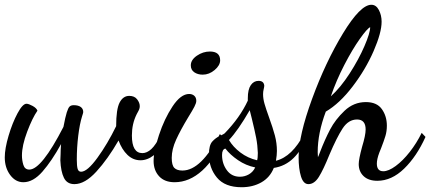

<svg xmlns="http://www.w3.org/2000/svg" viewBox="-21 -734 1804 805"><path d="M232 -62 233 -86Q233 -106 235 -130Q196 -59 157 -14.5Q118 30 77 30Q44 30 21.5 -0.5Q-1 -31 -1 -74Q-1 -111 15 -165Q31 -219 52.5 -259Q74 -299 90 -299Q99 -299 115.5 -290Q132 -281 136 -270Q115 -240 93 -182Q71 -124 71 -82Q71 -62 77 -42.5Q83 -23 102 -23Q153 -23 245 -202Q253 -244 259 -263Q265 -282 271 -287.5Q277 -293 288 -293Q307 -293 317.5 -285.5Q328 -278 328 -264Q328 -261 323 -246Q313 -214 307 -164.5Q301 -115 301 -65Q301 -38 304.5 -26Q308 -14 319 -14Q345 -14 387.5 -72.5Q430 -131 466 -205Q466 -276 480.5 -304Q495 -332 521 -332Q543 -332 554 -317.5Q565 -303 565 -289Q565 -279 559.5 -269Q554 -259 552 -255Q532 -215 532 -166Q532 -92 576 -92Q595 -92 613.5 -109Q632 -126 653 -168L672 -153Q652 -105 624.5 -83.5Q597 -62 568 -62Q537 -62 513.5 -84.5Q490 -107 476 -145Q431 -67 383 -14.5Q335 38 291 38Q260 38 247 11.5Q234 -15 232 -62Z M779 -460Q779 -483 804.5 -500.5Q830 -518 859 -518Q902 -518 902 -481Q902 -460 879 -440.5Q856 -421 829 -421Q808 -421 793.5 -431Q779 -441 779 -460ZM623 -59Q623 -99 645.5 -167.5Q668 -236 702.5 -288Q737 -340 772 -340Q785 -340 793.5 -332.5Q802 -325 802 -311Q802 -302 794 -286.5Q786 -271 768 -242Q736 -189 717.5 -148.5Q699 -108 699 -72Q699 -41 710 -30Q721 -19 744 -19Q823 -19 901 -172L916 -156Q881 -68 827 -19Q773 30 711 30Q669 30 646 5Q623 -20 623 -59Z M855 -86Q855 -125 869 -140.5Q883 -156 900.5 -164Q918 -172 921 -175Q985 -241 1018 -312V-322Q1018 -359 1030.5 -377Q1043 -395 1063 -395Q1085 -395 1087 -375Q1087 -370 1084.5 -360Q1082 -350 1082 -339Q1082 -320 1088 -299Q1094 -278 1107 -242Q1123 -198 1131.5 -166Q1140 -134 1140 -101Q1140 -84 1136 -60Q1204 -77 1254 -173L1266 -164Q1246 -107 1210.5 -72Q1175 -37 1127 -30Q1111 10 1075 30.5Q1039 51 992 51Q922 51 888.5 10.5Q855 -30 855 -86ZM1060 -93Q1059 -125 1053 -156Q1047 -187 1035 -236L1026 -272Q977 -187 939 -147Q956 -118 987 -94.5Q1018 -71 1057 -62Q1060 -71 1060 -93ZM1049 -32Q1010 -40 977 -62.5Q944 -85 924 -111Q910 -108 910 -84Q910 -48 930 -20.5Q950 7 985 7Q1005 7 1022.5 -3Q1040 -13 1049 -32Z M1231 -75Q1231 -165 1287.5 -319.5Q1344 -474 1417 -594Q1490 -714 1536 -714Q1556 -714 1567.5 -692Q1579 -670 1579 -643Q1579 -597 1545.5 -520Q1512 -443 1457.5 -371.5Q1403 -300 1345 -266Q1311 -176 1311 -96L1312 -75Q1314 -78 1321 -97Q1341 -149 1363 -191Q1385 -233 1423.5 -269.5Q1462 -306 1513 -306Q1559 -306 1580 -276.5Q1601 -247 1601 -207Q1601 -184 1595 -164Q1589 -144 1577 -113Q1575 -109 1569.5 -94.5Q1564 -80 1561.5 -68.5Q1559 -57 1559 -48Q1559 -16 1586 -16Q1608 -16 1638 -38Q1668 -60 1697 -97Q1726 -134 1747 -177L1763 -160Q1726 -78 1673.5 -27Q1621 24 1561 24Q1524 24 1503.5 4.5Q1483 -15 1483 -46Q1483 -66 1497 -118Q1512 -167 1512 -191Q1512 -233 1476 -233Q1440 -233 1415.5 -195.5Q1391 -158 1360 -85Q1335 -23 1316 7.5Q1297 38 1272 38Q1251 38 1241 6Q1231 -26 1231 -75ZM1531 -620Q1519 -615 1488 -571.5Q1457 -528 1423 -462.5Q1389 -397 1366 -330Q1407 -367 1445 -426Q1483 -485 1507 -540.5Q1531 -596 1531 -620Z"/></svg>

Font: Dancing Script
Style: Bold
Weight: 700
Designer: Pablo Impallari
Foundry: Pablo Impallari
Version: Version 2.000